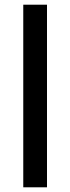

<svg xmlns="http://www.w3.org/2000/svg" viewBox="-20 -797 299 817"><path d="M79 -777H180V0H79Z"/></svg>

Font: Reem Kufi
Style: Regular
Weight: 400
Designer: Khaled Hosny
Version: Version 1.6